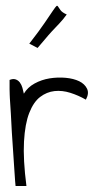

<svg xmlns="http://www.w3.org/2000/svg" viewBox="-20 -654 339 656"><path d="M12.7 -380.9Q24.4 -385.7 33.2 -382.8Q42 -379.9 47.9 -372.1Q53.7 -364.3 56.6 -354Q59.6 -343.8 61.5 -334Q74.2 -355.5 98.1 -368.7Q122.1 -381.8 149.4 -386.2Q176.8 -390.6 204.1 -388.2Q231.4 -385.7 250.5 -376.5Q269.5 -367.2 277.3 -351.1Q285.2 -335 273.4 -313.5Q248 -328.1 220.2 -336.9Q192.4 -345.7 166 -342.8Q139.6 -339.8 117.2 -322.8Q94.7 -305.7 80.1 -268.6Q65.4 -231.4 62 -170.4Q58.6 -109.4 70.3 -18.6H33.2Q33.2 -18.6 31.7 -34.7Q30.3 -50.8 28.8 -77.1Q27.3 -103.5 24.9 -135.7Q22.5 -168 20.5 -201.2Q18.6 -234.4 17.1 -265.1Q15.6 -295.9 13.7 -318.4Q13.7 -321.3 13.2 -330.1Q12.7 -338.9 12.7 -349.1Q12.7 -359.4 12.7 -368.2Q12.7 -377 12.7 -380.9ZM208 -604.5Q195.3 -586.9 182.6 -573.7Q169.9 -560.5 157.7 -547.4Q145.5 -534.2 133.8 -520Q122.1 -505.9 108.4 -490.2L80.1 -504.9Q114.3 -548.8 132.8 -576.2Q151.4 -603.5 160.6 -617.2Q169.9 -630.9 172.9 -633.3Q175.8 -635.7 178.2 -631.8Q180.7 -627.9 186.5 -619.6Q192.4 -611.3 208 -604.5Z"/></svg>

Font: Annie Use Your Telescope
Style: Regular
Weight: 400
Designer: Kimberly Geswein
Foundry: Kimberly Geswein
Version: Version 1.002 2001